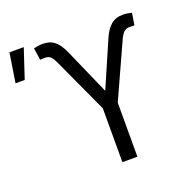

<svg xmlns="http://www.w3.org/2000/svg" viewBox="-234 -889 1027 1022"><g transform="rotate(-20 280.0 -377.5)"><path d="M289 0H374V-306L515 -616C532 -652 547 -663 571 -663L598 -662L609 -730C593 -734 575 -737 559 -737C505 -737 470 -708 441 -637L333 -388L222 -640C191 -714 156 -738 102 -737C84 -737 68 -733 54 -730L64 -662C69 -662 83 -663 93 -663C115 -663 129 -653 146 -616L289 -305ZM-102 -589H-50L5 -755H-76Z"/></g></svg>

Font: Wafeq
Style: Regular
Weight: 400
Designer: Rasmus Andersson & Azza Alameddine
Foundry: Google & TypeTogether
Version: Version 3.000;FEAKit 1.0